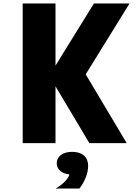

<svg xmlns="http://www.w3.org/2000/svg" viewBox="-20 -820 790 1100"><path d="M110 -800H298V0H110ZM492 0 262 -386 518 -800H722L471 -394L706 0ZM393 180Q353 180 329 162Q305 144 305 115Q305 86 329 68Q353 50 393 50Q433 50 457 68Q481 86 481 115Q481 144 457 162Q433 180 393 180ZM299 260Q332 241 354.5 217Q377 193 379 172L393 50Q437 50 461 71Q485 92 485 130Q485 163 470.5 198.5Q456 234 435 260Z"/></svg>

Font: Martian Mono SemiExpanded ExtraBold
Style: Regular
Weight: 800
Width: 6
Designer: Roman Shamin
Foundry: Evil Martians
Version: Version 1.000